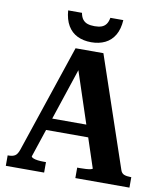

<svg xmlns="http://www.w3.org/2000/svg" viewBox="-97 -988 908 1066"><g transform="rotate(10 357.0 -455.0)"><path d="M172 -303H456V-235H168ZM293 -655 321 -615 142 -77Q142 -72 152 -67.5Q162 -63 178 -61Q194 -59 210 -59H225V0H9V-59H14Q37 -59 50.5 -67.5Q64 -76 73 -103L277 -710H434L645 -88Q651 -70 665.5 -64.5Q680 -59 701 -59H706V0H401V-59H418Q434 -59 450 -60Q466 -61 476.5 -63.5Q487 -66 487 -69ZM356 -758Q400 -758 434 -774.5Q468 -791 488 -825Q508 -859 511 -910H438Q434 -887 424 -873.5Q414 -860 398 -854.5Q382 -849 359 -849Q336 -849 319.5 -854.5Q303 -860 292.5 -873.5Q282 -887 278 -910H200Q204 -859 224 -825Q244 -791 278 -774.5Q312 -758 356 -758Z"/></g></svg>

Font: Roboto Serif 28pt SemiBold
Style: Regular
Weight: 600
Designer: Greg Gazdowicz
Foundry: Commercial Type
Version: Version 1.008